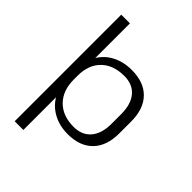

<svg xmlns="http://www.w3.org/2000/svg" viewBox="-257 -866 1172 1172"><g transform="rotate(45 329.0 -280.0)"><path d="M372 7Q298 7 243 -24Q192 -52 162 -102V180H87V-740H162V-441Q192 -490 243 -517Q298 -547 372 -547Q477 -547 534 -488Q591 -429 591 -321V-219Q591 -111 533.5 -52Q476 7 372 7ZM365 -50Q437 -50 476.5 -96.5Q516 -143 516 -226V-311Q516 -396 476.5 -442.5Q437 -489 365 -489Q270 -489 216 -435.5Q162 -382 162 -288V-255Q162 -160 216.5 -105Q271 -50 365 -50Z"/></g></svg>

Font: Pathway Extreme 8pt Thin 12pt Light
Style: Regular
Weight: 300
Version: Version 1.001;gftools[0.9.26]